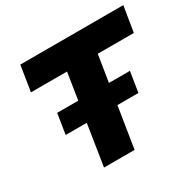

<svg xmlns="http://www.w3.org/2000/svg" viewBox="-154 -869 1044 1033"><g transform="rotate(-30 367.5 -352.5)"><path d="M208 0 294 -547H70L95 -705H735L709 -547H485L398 0ZM117 -255 137 -381H589L569 -255Z"/></g></svg>

Font: Nunito Sans 8pt Black
Style: Italic
Weight: 900
Italic angle: -9°
Version: Version 3.101;gftools[0.9.27]